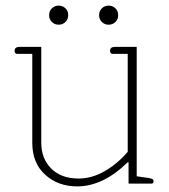

<svg xmlns="http://www.w3.org/2000/svg" viewBox="-20 -654 602 684"><path d="M155 -600Q155 -615 165 -624.5Q175 -634 189 -634Q203 -634 213 -624.5Q223 -615 223 -600Q223 -585 213 -575.5Q203 -566 189 -566Q175 -566 165 -575.5Q155 -585 155 -600ZM333 -600Q333 -615 343 -624.5Q353 -634 367 -634Q381 -634 391 -624.5Q401 -615 401 -600Q401 -585 391 -575.5Q381 -566 367 -566Q353 -566 343 -575.5Q333 -585 333 -600ZM95 -145V-462H41Q37 -462 34.5 -465Q32 -468 32 -473Q32 -487 50 -487H127V-146Q127 -89 162.5 -53.5Q198 -18 260 -18Q307 -18 352.5 -44Q398 -70 435 -113V-462H381Q377 -462 374.5 -465Q372 -468 372 -473Q372 -487 390 -487H467V-26L509 -20Q519 -18 523 -16Q527 -14 527 -8Q527 0 520 0H438V-76H435Q347 10 255 10Q187 10 141 -31.5Q95 -73 95 -145Z"/></svg>

Font: Maitree ExtraLight
Style: Regular
Weight: 250
Designer: CadsonDemak Team
Foundry: CadsonDemak
Version: Version 1.002